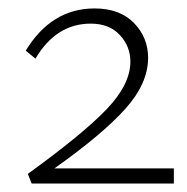

<svg xmlns="http://www.w3.org/2000/svg" viewBox="-20 -435 444 455"><path d="M109 -36H392V0H55L46 -23Q176 -117 232.5 -176Q289 -235 289 -289Q289 -325 264 -352Q239 -379 195 -379Q113 -379 64 -296L41 -315Q102 -415 204 -415Q264 -415 297.5 -380.5Q331 -346 331 -298Q331 -237 276.5 -176.5Q222 -116 109 -36Z"/></svg>

Font: EauTest Light
Style: Regular
Weight: 300
Designer: Christian Thalmann (Catharsis Fonts)
Version: Version 0.001;PS 000.001;hotconv 1.0.88;makeotf.lib2.5.64775